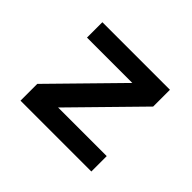

<svg xmlns="http://www.w3.org/2000/svg" viewBox="-117 -695 874 874"><g transform="rotate(45 320.0 -258.0)"><path d="M92 0V-108L395 -417H103V-516H538V-408L235 -99H548V0Z"/></g></svg>

Font: Writer SemiBold
Style: Regular
Weight: 600
Monospace: yes
Designer: Mike Abbink, Paul van der Laan, Pieter van Rosmalen
Foundry: Bold Monday
Version: Version 2.001 2020